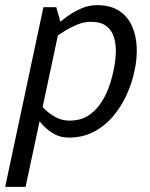

<svg xmlns="http://www.w3.org/2000/svg" viewBox="-47 -528 583 748"><path d="M189.2 -440 52.7 200H-26.8L107.2 -430ZM189.2 -440 107.2 -430 122.2 -500H172.2ZM127.7 -346.7 102.7 -355Q102.7 -355 115.3 -370.5Q128 -386 150.4 -408.8Q172.8 -431.5 201.8 -454.2Q230.7 -477 263.8 -492.5Q296.8 -508 329.8 -508L306.7 -443Q281.7 -443 256.5 -433.2Q231.3 -423.3 208.1 -409.3Q184.8 -395.3 167 -380.8Q149.2 -366.3 138.4 -356.5Q127.7 -346.7 127.7 -346.7ZM86.2 -153.3Q86.2 -153.3 96.2 -138.8Q106.2 -124.3 124.2 -105.7Q142.2 -87 167.8 -72.5Q193.5 -58 224 -58L220.8 8Q187.8 8 161.4 -7.5Q135 -23 115.4 -45.8Q95.8 -68.5 83.2 -91.2Q70.7 -114 64.2 -129.5Q57.8 -145 57.8 -145ZM224 -58Q262.8 -58 291.3 -74.3Q319.8 -90.7 340.4 -118.8Q361 -146.8 374.2 -180.8Q387.3 -214.8 394.5 -250Q402.7 -285.3 404.1 -319.8Q405.5 -354.2 397.1 -382.2Q388.7 -410.3 367.1 -426.7Q345.5 -443 306.7 -443L329.8 -508Q383.5 -508 416.9 -486Q450.3 -464 467 -427Q483.7 -390 485.6 -344Q487.5 -298 476.5 -250Q466.5 -202 445.1 -156Q423.7 -110 391.9 -73Q360.2 -36 317.3 -14Q274.5 8 220.8 8Z"/></svg>

Font: Epunda Sans Light
Style: Italic
Weight: 300
Italic angle: -12.0243°
Designer: Simon Atzbach
Foundry: typofactur
Version: Version 2.204